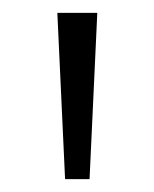

<svg xmlns="http://www.w3.org/2000/svg" viewBox="-20 -734 239 298"><path d="M131 -714H69L81 -456H119Z"/></svg>

Font: Noto Sans Gujarati UI Light
Style: Regular
Weight: 300
Designer: Jelle Bosma - Monotype Design Team, Universal Thirst
Foundry: Monotype Imaging Inc.
Version: Version 2.106